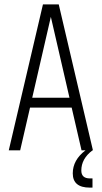

<svg xmlns="http://www.w3.org/2000/svg" viewBox="-20 -686 464 876"><path d="M351 92Q351 128 390 128H402V170H390Q312 170 312 105Q312 44 370 0H352L307 -195H117L72 0H20L176 -666H248L404 0H402Q351 38 351 92ZM127 -240H297L212 -609Z"/></svg>

Font: Khand Light
Style: Regular
Weight: 300
Designer: Devanagari: Sanchit Sawaria, Jyotish Sonowal; Latin: Satya Rajpurohit
Foundry: Indian Type Foundry
Version: Version 1.101;PS 1.0;hotconv 1.0.78;makeotf.lib2.5.61930; tt